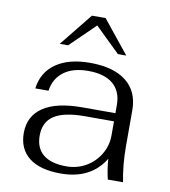

<svg xmlns="http://www.w3.org/2000/svg" viewBox="-81 -779 759 858"><g transform="rotate(10 298.5 -349.5)"><path d="M58 -140Q58 -217 118.5 -257.5Q179 -298 295 -298H446V-335Q446 -397 407 -430Q368 -463 294 -463Q225 -463 183.5 -432Q142 -401 134 -345H74Q84 -420 142 -460Q200 -500 296 -500Q403 -500 460.5 -454.5Q518 -409 518 -324V-161Q518 -76 533 0H464Q453 -46 450 -92Q388 10 251 10Q157 10 107.5 -29Q58 -68 58 -140ZM446 -197V-261H314Q220 -261 175 -232Q130 -203 130 -141Q130 -84 166 -55Q202 -26 271 -26Q319 -26 359 -49Q399 -72 422.5 -111.5Q446 -151 446 -197ZM267 -709H329L449 -560H411L298 -670L185 -560H147Z"/></g></svg>

Font: Fahkwang Light
Style: Regular
Weight: 300
Version: Version 1.000; ttfautohint (v1.6)